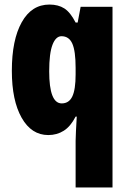

<svg xmlns="http://www.w3.org/2000/svg" viewBox="-20 -583 564 843"><path d="M312 35Q312 19 313.5 -7.5Q315 -34 317 -71H312Q290 -28 260 -9Q230 10 192 10Q118 10 75 -66Q32 -142 32 -272Q32 -408 75.5 -485.5Q119 -563 197 -563Q236 -563 262.5 -546Q289 -529 312 -484H321L334 -553H474V240H312ZM251 -129Q283 -129 297.5 -159.5Q312 -190 312 -256V-285Q312 -359 297.5 -391.5Q283 -424 250 -424Q225 -424 210.5 -386.5Q196 -349 196 -270Q196 -129 251 -129Z"/></svg>

Font: Noto Sans Tamil ExtraCondensed Black
Style: Regular
Weight: 900
Width: 2
Designer: Jelle Bosma - Monotype Design Team
Foundry: Monotype Imaging Inc.
Version: Version 2.004; ttfautohint (v1.8.4.7-5d5b)